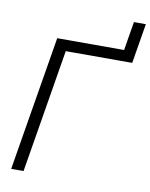

<svg xmlns="http://www.w3.org/2000/svg" viewBox="-95 -952 799 1022"><g transform="rotate(10 304.5 -441.5)"><path d="M509.3 -668 544.9 -882.8H609.4L573.7 -668ZM583.5 -727.5 573.2 -667.5H214.4L104 0H37.1L157.7 -727.5Z"/></g></svg>

Font: Inter 28pt Light
Style: Italic
Weight: 300
Italic angle: -9.3988°
Designer: Rasmus Andersson
Foundry: rsms
Version: Version 4.001;git-66647c0bb